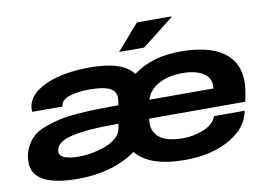

<svg xmlns="http://www.w3.org/2000/svg" viewBox="-78 -847 1375 983"><g transform="rotate(-10 609.5 -356.0)"><path d="M571.8 -590.8 688 -724.1H866.2V-719.2L702.1 -590.8ZM254.9 12.2Q17.1 12.2 17.1 -113.8Q17.1 -156.2 33 -189.2Q48.8 -222.2 72 -243.9Q95.2 -265.6 137.7 -281Q180.2 -296.4 216.6 -304.4Q252.9 -312.5 313 -316.9Q373 -321.3 413.3 -322Q453.6 -322.8 521 -323.2L523.9 -339.8Q525.9 -353.5 525.9 -358.9Q525.9 -396 493.4 -412.1Q460.9 -428.2 391.1 -428.2Q327.6 -428.2 286.4 -415Q245.1 -401.9 240.2 -376L237.8 -366.2H81.1Q80.1 -372.1 80.1 -380.9Q83 -451.2 173.3 -495.1Q263.7 -539.1 411.1 -539.1Q581.1 -539.1 634.8 -465.8Q732.4 -539.1 878.9 -539.1Q1025.4 -539.1 1101.8 -486.1Q1178.2 -433.1 1178.2 -331.1Q1178.2 -294.4 1164.1 -228H664.1Q662.1 -214.4 662.1 -207Q662.1 -99.1 820.8 -99.1Q845.7 -99.1 872.6 -104.5Q899.4 -109.9 924.6 -119.6Q949.7 -129.4 968.5 -146Q987.3 -162.6 993.2 -183.1H1152.8Q1138.2 -97.2 1043.7 -42.5Q949.2 12.2 808.1 12.2Q626.5 12.2 555.2 -74.2Q499 -32.7 420.7 -10.3Q342.3 12.2 254.9 12.2ZM682.1 -323.2H1015.1Q1016.1 -328.1 1016.1 -337.9Q1016.1 -381.8 976.8 -405Q937.5 -428.2 873 -428.2Q797.9 -428.2 747.6 -400.4Q697.3 -372.6 682.1 -323.2ZM280.8 -99.1Q310.5 -99.1 345.2 -105.5Q379.9 -111.8 413.3 -123.8Q446.8 -135.7 470.9 -156.5Q495.1 -177.2 500 -202.1L504.9 -230Q334.5 -230 255.6 -209.7Q176.8 -189.5 176.8 -141.1Q176.8 -99.1 280.8 -99.1Z"/></g></svg>

Font: Archivo Expanded
Style: Bold Italic
Weight: 700
Width: 7
Italic angle: -10°
Designer: Hector Gatti
Foundry: Omnibus-Type
Version: Version 2.001